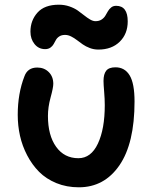

<svg xmlns="http://www.w3.org/2000/svg" viewBox="-20 -756 657 825"><path d="M173.8 -544.9Q146 -544.9 128.4 -566.7Q110.8 -588.4 110.8 -620.1Q110.8 -668 141.1 -701.9Q171.4 -735.8 232.9 -735.8Q256.8 -735.8 278.1 -728.5Q299.3 -721.2 314.2 -710.7Q329.1 -700.2 341.8 -689.9Q354.5 -679.7 366.9 -672.4Q379.4 -665 390.1 -665Q405.8 -665 416.3 -671.9Q426.8 -678.7 432.6 -688.5Q438.5 -698.2 443.8 -707.8Q449.2 -717.3 457.8 -724.1Q466.3 -731 479 -731Q528.8 -731 528.8 -664.1Q528.8 -610.4 494.4 -576.7Q460 -543 402.8 -543Q383.3 -543 366 -549.6Q348.6 -556.2 335.7 -565.2Q322.8 -574.2 310.8 -583.5Q298.8 -592.8 285.6 -599.4Q272.5 -606 259.8 -606Q244.6 -606 234.9 -599.6Q225.1 -593.3 220.2 -584.2Q215.3 -575.2 210.4 -566.4Q205.6 -557.6 196.5 -551.3Q187.5 -544.9 173.8 -544.9ZM318.8 48.8Q266.1 48.8 222.2 30.8Q178.2 12.7 147.9 -17.8Q117.7 -48.3 96.7 -88.6Q75.7 -128.9 65.9 -172.6Q56.2 -216.3 56.2 -262.2Q56.2 -354.5 85 -428.2Q98.6 -465.8 140.1 -465.8Q169.9 -465.8 189.5 -446.3Q209 -426.8 209 -396Q209 -379.4 197.5 -337.6Q186 -295.9 186 -257.8Q186 -174.3 221.2 -125.2Q256.3 -76.2 316.9 -76.2Q371.1 -76.2 400.6 -138.9Q430.2 -201.7 430.2 -304.2Q430.2 -330.1 427.5 -362.1Q424.8 -394 424.8 -408.2Q424.8 -437.5 436.3 -452.1Q447.8 -466.8 476.1 -466.8Q516.1 -466.8 537.1 -432.1Q558.1 -397.5 558.1 -319.8Q558.1 -140.1 493.2 -45.7Q428.2 48.8 318.8 48.8Z"/></svg>

Font: Shantell Sans Bouncy
Style: Regular
Weight: 600
Designer: Stephen Nixon, Anya Danilova, Shantell Martin
Foundry: Arrow Type
Version: Version 1.006;[9816181b4]